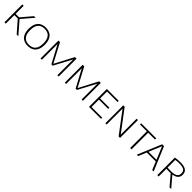

<svg xmlns="http://www.w3.org/2000/svg" viewBox="591 -2557 4519 4519"><g transform="rotate(45 2851.0 -297.5)"><path d="M507.5 0 242.5 -304 490.5 -595H544.5L291.5 -299.5L292 -313L562.5 0ZM100 0V-595H145.5V0ZM136.5 -285V-326.5H268.5V-285Z M878.5 7Q798.5 7 738.5 -24.5Q678.5 -56 644.8 -123.2Q611 -190.5 611 -297Q611 -404 645 -471.5Q679 -539 739.5 -570.5Q800 -602 878.5 -602Q958.5 -602 1018.8 -570.5Q1079 -539 1112.5 -471.5Q1146 -404 1146 -297Q1146 -190.5 1112.2 -123.2Q1078.5 -56 1018 -24.5Q957.5 7 878.5 7ZM878.5 -33Q944.5 -33 994.2 -59Q1044 -85 1071.8 -142.8Q1099.5 -200.5 1099.5 -296Q1099.5 -393 1071.5 -451.2Q1043.5 -509.5 993.8 -535.8Q944 -562 878.5 -562Q813 -562 763.5 -536Q714 -510 686.2 -452.2Q658.5 -394.5 658.5 -299Q658.5 -202 686.2 -143.5Q714 -85 763.5 -59Q813 -33 878.5 -33Z M1302.5 0V-595H1354.5L1612 -109.5H1597.5L1853 -595H1905.5V0H1862V-556.5H1878L1626 -81.5H1581.5L1326.5 -556.5H1346V0Z M2109.5 0V-595H2161.5L2419 -109.5H2404.5L2660 -595H2712.5V0H2669V-556.5H2685L2433 -81.5H2388.5L2133.5 -556.5H2153V0Z M2914.5 0V-595H3310V-555.5H2959.5V-39.5H3314.5V0ZM2942 -285.5V-325H3268.5V-285.5Z M3459.5 0V-595H3507L3918 -48.5H3905V-595H3948.5V0H3900.5L3489.5 -546.5H3503V0Z M4284.5 0V-555H4057.5V-595H4557.5V-555H4330.5V0Z M4506.5 0 4755.5 -595H4817L5067 0H5019L4780.5 -573.5H4791L4553 0ZM4624 -202.5 4636 -242H4936.5L4948 -202.5Z M5188 0V-585Q5223.5 -591.5 5265.8 -596.2Q5308 -601 5357 -601Q5483.5 -601 5544.5 -559.8Q5605.5 -518.5 5605.5 -429Q5605.5 -371 5576 -332.2Q5546.5 -293.5 5487.2 -274Q5428 -254.5 5339 -254.5Q5310 -254.5 5284.8 -255.5Q5259.5 -256.5 5233.5 -258.5V0ZM5595.5 0 5355.5 -282H5410L5651.5 0ZM5340 -292.5Q5458 -292.5 5509.5 -326.2Q5561 -360 5561 -427.5Q5561 -501.5 5513 -532Q5465 -562.5 5358 -562.5Q5319 -562.5 5290.2 -559.8Q5261.5 -557 5233.5 -552V-297Q5263 -295 5284.5 -293.8Q5306 -292.5 5340 -292.5Z"/></g></svg>

Font: Encode Sans SC SemiExpanded ExtraLight
Style: Regular
Weight: 250
Width: 6
Designer: Multiple Designers
Foundry: Impallari Type
Version: Version 3.002